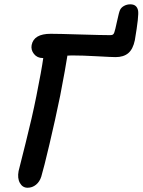

<svg xmlns="http://www.w3.org/2000/svg" viewBox="-20 -882 666 897"><path d="M108.9 -4.9Q85.4 -4.9 73 -27.1Q60.5 -49.3 66.9 -83Q68.4 -89.8 99.4 -212.4Q130.4 -335 149.9 -433.1Q174.3 -554.7 182.1 -610.8H180.2Q153.8 -610.8 138.7 -629.9Q123.5 -648.9 127.9 -671.9Q138.2 -724.1 216.8 -724.1Q253.9 -724.1 355.2 -720.9Q456.5 -717.8 494.1 -717.8Q503.9 -717.8 507.8 -720.7Q511.7 -723.6 514.2 -731Q517.6 -739.7 526.9 -783Q536.1 -826.2 541 -835.9Q546.4 -847.2 559.6 -854.5Q572.8 -861.8 588.9 -861.8Q619.1 -861.8 625 -833Q629.9 -811 609.9 -693.8Q601.1 -651.9 579.1 -633.5Q557.1 -615.2 520 -615.2Q502.9 -615.2 433.6 -619.1Q364.3 -623 315.9 -623Q301.8 -623 294.9 -622.1Q287.1 -569.8 261.2 -435.1Q238.3 -323.2 211.4 -209.5Q184.6 -95.7 172.9 -57.1Q165.5 -33.2 148.2 -19Q130.9 -4.9 108.9 -4.9Z"/></svg>

Font: Shantell Sans Bouncy
Style: Italic
Weight: 500
Italic angle: -11.31°
Designer: Stephen Nixon, Anya Danilova, Shantell Martin
Foundry: Arrow Type
Version: Version 1.006;[9816181b4]